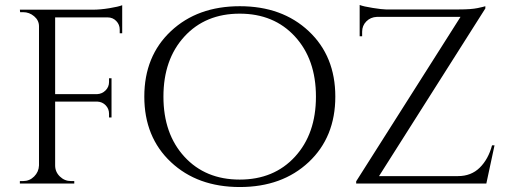

<svg xmlns="http://www.w3.org/2000/svg" viewBox="-20 -739 2045 773"><path d="M472 -689V-605H462V-620Q462 -640 448 -654.5Q434 -669 413 -669H202V-360H371Q391 -361 405 -375Q419 -389 419 -409V-424H429V-266H419V-281Q419 -301 405.5 -315Q392 -329 372 -330H202V-73Q202 -47 221 -28.5Q240 -10 266 -10H279V0H60V-10H73Q99 -10 117.5 -28.5Q136 -47 137 -73V-633Q137 -657 117.5 -673.5Q98 -690 73 -690H61L60 -700H353Q384 -700 420.5 -706Q457 -712 472 -718Z M668 -613.5Q775 -714 945.5 -714Q1116 -714 1223 -613.5Q1330 -513 1330 -350Q1330 -187 1223 -86.5Q1116 14 945.5 14Q775 14 668 -86.5Q561 -187 561 -350Q561 -513 668 -613.5ZM722.5 -108Q807 -16 945 -16Q1083 -16 1167.5 -108Q1252 -200 1252 -350Q1252 -500 1167.5 -592Q1083 -684 945 -684Q807 -684 722.5 -592Q638 -500 638 -350Q638 -200 722.5 -108Z M1438 -611V-593H1428V-719Q1443 -713 1481 -707Q1519 -701 1533.5 -701Q1548 -701 1549 -701H1828Q1877 -701 1903 -706.5Q1929 -712 1934 -714V-705L1506 -30H1824Q1877 -30 1911.5 -64Q1946 -98 1961 -154H1971L1938 0H1414V-9L1834 -671H1497Q1472 -670 1455 -653Q1438 -636 1438 -611Z"/></svg>

Font: Cinzel Decorative
Style: Regular
Weight: 400
Designer: Natanael Gama
Version: Version 1.002;PS 001.002;hotconv 1.0.56;makeotf.lib2.0.21325